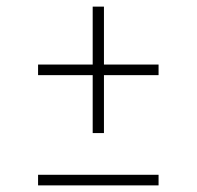

<svg xmlns="http://www.w3.org/2000/svg" viewBox="-20 -560 594 580"><path d="M260 -158V-333H95V-365H260V-540H294V-365H459V-333H294V-158ZM95 0V-32H459V0Z"/></svg>

Font: Encode Sans Exp Th
Style: Regular
Weight: 100
Width: 7
Designer: Multiple Designers
Foundry: Impallari Type
Version: Version 3.002; ttfautohint (v1.8.3) -l 8 -r 50 -G 200 -x 14 